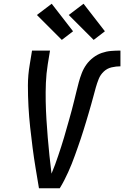

<svg xmlns="http://www.w3.org/2000/svg" viewBox="-20 -1005 663 1025"><path d="M188 0Q179 -54 170 -108Q161 -162 154 -216.5Q147 -271 141 -326Q135 -381 132 -436.5Q129 -492 129 -548.5Q129 -605 139 -662L151 -735H247L235 -662Q227 -612 225 -562.5Q223 -513 224 -464Q225 -415 228 -366.5Q231 -318 235 -270Q239 -222 244 -174Q249 -126 255 -78Q265 -102 274 -126Q283 -150 291 -174.5Q299 -199 307 -223Q315 -247 322 -271.5Q329 -296 336 -320.5Q343 -345 350 -369.5Q357 -394 363.5 -418.5Q370 -443 376 -467.5Q382 -492 388 -516.5Q394 -541 400.5 -565.5Q407 -590 416.5 -614.5Q426 -639 441 -660Q456 -681 477.5 -697.5Q499 -714 523.5 -722.5Q548 -731 573 -733Q598 -735 623 -735V-651Q600 -651 576 -645.5Q552 -640 534 -623Q516 -606 507 -583.5Q498 -561 491.5 -538Q485 -515 479 -492Q473 -469 466.5 -446.5Q460 -424 453.5 -401.5Q447 -379 440 -356Q433 -333 426 -310.5Q419 -288 411.5 -265.5Q404 -243 396 -220.5Q388 -198 380 -175.5Q372 -153 363 -130.5Q354 -108 344 -86Q334 -64 323 -42.5Q312 -21 299 0ZM480 -792 347 -925 426 -985 540 -838ZM310 -792 177 -925 256 -985 370 -838Z"/></svg>

Font: Iosevka Curly MdExObl
Style: Regular
Weight: 500
Width: 7
Italic angle: -9°
Monospace: yes
Designer: Belleve Invis
Foundry: Belleve Invis
Version: Version 11.1.0; ttfautohint (v1.8.3)